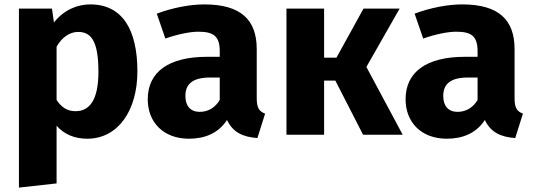

<svg xmlns="http://www.w3.org/2000/svg" viewBox="-20 -612 2426 872"><path d="M390 -592C333 -592 272 -569 225 -510L216 -573H66V240L237 221V-41C272 -1 320 18 376 18C517 18 604 -111 604 -288C604 -474 538 -592 390 -592ZM323 -107C287 -107 260 -123 237 -158V-400C261 -442 296 -467 335 -467C392 -467 427 -429 427 -286C427 -158 387 -107 323 -107Z M1146 -166V-389C1146 -522 1074 -592 908 -592C843 -592 764 -577 692 -550L731 -437C788 -457 844 -468 881 -468C951 -468 978 -447 978 -379V-354H920C747 -354 651 -286 651 -161C651 -56 723 18 838 18C906 18 970 -4 1011 -67C1038 -11 1082 10 1149 15L1184 -96C1157 -106 1146 -122 1146 -166ZM887 -104C845 -104 822 -131 822 -176C822 -233 858 -260 936 -260H978V-158C958 -124 926 -104 887 -104Z M1795 -573H1631L1508 -350H1452V-573H1281V0H1452V-246H1503L1629 0H1809L1644 -308Z M2317 -166V-389C2317 -522 2245 -592 2079 -592C2014 -592 1935 -577 1863 -550L1902 -437C1959 -457 2015 -468 2052 -468C2122 -468 2149 -447 2149 -379V-354H2091C1918 -354 1822 -286 1822 -161C1822 -56 1894 18 2009 18C2077 18 2141 -4 2182 -67C2209 -11 2253 10 2320 15L2355 -96C2328 -106 2317 -122 2317 -166ZM2058 -104C2016 -104 1993 -131 1993 -176C1993 -233 2029 -260 2107 -260H2149V-158C2129 -124 2097 -104 2058 -104Z"/></svg>

Font: Glow Sans SC Normal ExtraBold
Style: Regular
Weight: 800
Designer: Ryoko NISHIZUKA (kana, bopomofo & ideographs); Paul D. Hunt (Latin, Greek & Cyrillic); Sandoll Communications, Soo-young
Version: Version 0.93